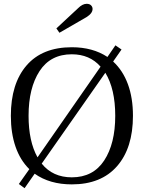

<svg xmlns="http://www.w3.org/2000/svg" viewBox="-20 -958 755 1008"><path d="M292 -786 276 -809 390 -915Q413 -938 435 -938Q450 -938 458 -930Q466 -922 466 -911Q466 -888 434 -868ZM678 -350Q678 -181 594.5 -85.5Q511 10 357 10Q241 10 162 -46L109 30L79 8L134 -70Q86 -117 61.5 -188Q37 -259 37 -350Q37 -519 119.5 -614.5Q202 -710 357 -710Q467 -710 544 -659L586 -720L618 -698L574 -635Q625 -588 651.5 -516Q678 -444 678 -350ZM177 -132 508 -608Q451 -673 357 -673Q245 -673 187.5 -584.5Q130 -496 130 -350Q130 -216 177 -132ZM585 -350Q585 -491 533 -576L199 -99Q257 -27 357 -27Q469 -27 527 -115.5Q585 -204 585 -350Z"/></svg>

Font: Trirong
Style: Regular
Weight: 400
Version: Version 1.000